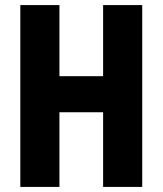

<svg xmlns="http://www.w3.org/2000/svg" viewBox="-20 -736 640 756"><path d="M386 0V-716H540V0ZM60 0V-716H214V0ZM156.5 -294V-436H449.5V-294Z"/></svg>

Font: Google Sans Code
Style: Regular
Weight: 400
Monospace: yes
Designer: Google Sans Code Authors
Foundry: Google LLC
Version: Version 6.000